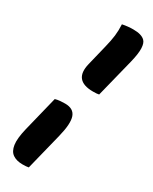

<svg xmlns="http://www.w3.org/2000/svg" viewBox="-236 -818 823 1035"><g transform="rotate(30 175.5 -300.5)"><path d="M195 -758Q229 -765 263 -765Q314 -765 335 -744Q349 -731 350.5 -698.5Q352 -666 338 -609L278 -369Q266 -366 241 -366Q118 -366 147 -483L178 -610Q189 -654 193 -687Q197 -720 195 -758ZM83 -228Q96 -232 112 -233.5Q128 -235 144 -235Q197 -235 211 -195.5Q225 -156 203 -68L146 161Q133 164 108 164Q71 164 47.5 148Q24 132 18.5 94.5Q13 57 29 -9Z"/></g></svg>

Font: Recursive Sn Csl St XBd
Style: Italic
Weight: 800
Italic angle: -15°
Version: Version 1.079;hotconv 1.0.112;makeotfexe 2.5.65598; ttfautoh